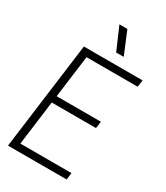

<svg xmlns="http://www.w3.org/2000/svg" viewBox="-243 -1111 1043 1210"><g transform="rotate(30 278.0 -506.5)"><path d="M454 0H27L129 -780H556L549 -730H177L137 -423H459L452 -373H130L88 -50H460ZM379 -849H324L253 -1013H311Z"/></g></svg>

Font: Tanohe Sans Light
Style: Italic
Weight: 300
Designer: Village Type and Design LLC & Cristiano Sobral
Foundry: Cooper Hewitt Smithsonian Design Museum
Version: Version 1.00;September 29, 2021;FontCreator 13.0.0.2655 64-b